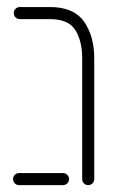

<svg xmlns="http://www.w3.org/2000/svg" viewBox="-20 -539 330 559"><path d="M219.3 -17.8V-369.3Q219.3 -419.3 199.4 -451.3Q179.6 -483.3 125.6 -483.3H37.8Q30.4 -483.3 25.2 -488.5Q20 -493.7 20 -501.1Q20 -508.1 25.2 -513.3Q30.4 -518.5 37.8 -518.5H125.6Q194.8 -518.5 224.6 -476.1Q254.4 -433.7 254.4 -369.3V-17.8Q254.4 -10.4 249.3 -5.2Q244.1 0 236.7 0Q229.3 0 224.3 -5.2Q219.3 -10.4 219.3 -17.8ZM18.1 -17.8Q18.1 -25.2 23.3 -30.2Q28.5 -35.2 35.6 -35.2H163.3Q170.7 -35.2 175.9 -30Q181.1 -24.8 181.1 -17.8Q181.1 -10.4 175.9 -5.2Q170.7 0 163.3 0H35.6Q28.1 0 23.1 -5.2Q18.1 -10.4 18.1 -17.8Z"/></svg>

Font: 26F Galaxy Hebrew Light
Style: Regular
Weight: 300
Designer: C₂₉H₂₅N₃O₅
Version: Version 1.000